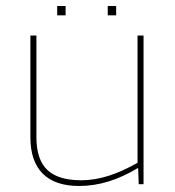

<svg xmlns="http://www.w3.org/2000/svg" viewBox="-20 -612 582 638"><path d="M243 6Q163 6 122 -35Q81 -76 81 -156V-494H101V-156Q101 -82 137 -47.5Q173 -13 250 -13Q294 -13 340 -27.5Q386 -42 437 -71V-494H457V0H441L439 -53H437Q389 -24 340.5 -9Q292 6 243 6ZM366 -592V-561H338V-592ZM198 -592V-561H170V-592Z"/></svg>

Font: Blinker Thin
Style: Regular
Weight: 100
Designer: Juergen Huber
Foundry: supertype
Version: Version 1.017;hotconv 1.0.117;makeotfexe 2.5.65602